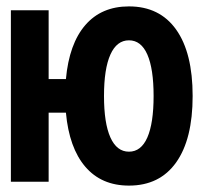

<svg xmlns="http://www.w3.org/2000/svg" viewBox="-20 -568 640 600"><path d="M14 0V-536H132V-321H186Q196 -431 246.5 -489.5Q297 -548 383 -548Q479 -548 530.5 -475.5Q582 -403 582 -268Q582 -133 530.5 -60.5Q479 12 383 12Q297 12 246.5 -47Q196 -106 186 -216H132V0ZM383 -94Q421 -94 440.5 -138.5Q460 -183 460 -268Q460 -353 440.5 -397.5Q421 -442 383 -442Q345 -442 325 -397.5Q305 -353 305 -268Q305 -183 325 -138.5Q345 -94 383 -94Z"/></svg>

Font: Geist Mono
Style: Bold
Weight: 700
Monospace: yes
Designer: Basement.studio, Andrés Briganti, Mateo Zaragoza
Foundry: Basement.studio, Vercel, Andrés Briganti, Guido Ferreyra, Mateo Zaragoza
Version: Version 1.500; ttfautohint (v1.8.4.7-5d5b)